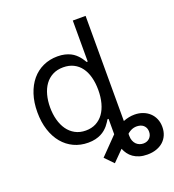

<svg xmlns="http://www.w3.org/2000/svg" viewBox="-163 -852 1068 1181"><g transform="rotate(-20 371.5 -261.0)"><path d="M282.7 11.4Q231.5 11.4 188.9 -8.5Q146.3 -28.4 115.8 -65.2Q85.2 -101.9 68.2 -154.1Q51.1 -206.3 51.1 -271.3Q51.1 -335.9 68.2 -387.8Q85.2 -439.6 115.9 -476.4Q146.7 -513.1 189.6 -532.8Q232.6 -552.6 284.1 -552.6Q310.7 -552.6 331.5 -547.6Q352.3 -542.6 368.3 -534.6Q384.2 -526.6 396 -516.3Q407.7 -506 416.4 -495.7Q425.1 -485.4 431.1 -475.7Q437.1 -465.9 441.8 -458.8H448.9V-727.3H532.7V-39.1Q570 -54 606.5 -54Q636 -54 660.9 -44.7Q685.7 -35.5 704 -18.6Q722.3 -1.8 732.6 22.2Q742.9 46.2 742.9 75.3Q742.9 104 733 127.8Q723 151.6 704.4 168.7Q685.7 185.7 659.1 195.1Q632.5 204.5 599.4 204.5Q570.7 204.5 548.1 197.6Q525.6 190.7 508.5 178.8Q491.5 166.9 479.8 150.7Q468 134.6 460.9 116.5L392 186.1L338.1 130.7L448.9 17V-83.8H441.8Q437.1 -76.3 430.9 -66.4Q424.7 -56.5 415.7 -45.8Q406.6 -35.2 394.7 -25Q382.8 -14.9 366.7 -6.7Q350.5 1.4 329.7 6.4Q308.9 11.4 282.7 11.4ZM294 -63.9Q332 -63.9 361.2 -79.2Q390.3 -94.5 410 -122Q429.7 -149.5 440 -188Q450.3 -226.6 450.3 -272.7Q450.3 -318.5 440.3 -356.2Q430.4 -393.8 410.7 -420.8Q391 -447.8 361.7 -462.5Q332.4 -477.3 294 -477.3Q254.3 -477.3 224.3 -461.5Q194.2 -445.7 174.5 -418.1Q154.8 -390.6 144.9 -353.3Q134.9 -316.1 134.9 -272.7Q134.9 -229 145.1 -191.1Q155.2 -153.1 175.1 -124.8Q195 -96.6 224.8 -80.3Q254.6 -63.9 294 -63.9ZM532.7 58.2Q532.7 76.3 538.2 90.2Q543.7 104 552.7 113.3Q561.8 122.5 574 127.3Q586.3 132.1 599.4 132.1Q612.2 132.1 622.7 127.8Q633.2 123.6 640.6 115.9Q648.1 108.3 652.2 98Q656.2 87.7 656.2 75.3Q656.2 52.9 643.3 38Q630.3 23.1 608 19.9Q596.6 18.1 586.1 19.2Q575.6 20.2 566.4 23.6Q557.2 27 548.7 32.3Q540.1 37.6 532.7 44.4Z"/></g></svg>

Font: Fast_Sans
Style: Regular
Weight: 400
Designer: Rasmus Andersson
Foundry: rsms
Version: Version 3.018;git-588b23468